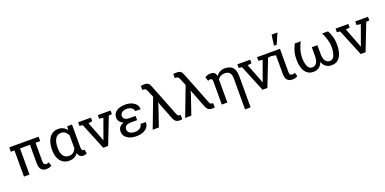

<svg xmlns="http://www.w3.org/2000/svg" viewBox="-8 -1855 6259 3122"><g transform="rotate(-20 3122.0 -294.5)"><path d="M485.8 10.3Q427.7 10.3 397.5 -24.4Q367.2 -59.1 367.2 -136.2V-452.1H194.8V0H98.6V-452.1H36.6V-528.3H543.9V-452.1H463.9V-130.9Q463.9 -94.7 476.6 -81.3Q489.3 -67.9 511.2 -67.9Q536.1 -67.9 556.2 -80.6L577.6 -15.6Q555.2 -0.5 533.7 4.9Q512.2 10.3 485.8 10.3Z M881.8 10.3Q817.4 10.3 771.2 -21.7Q725.1 -53.7 700.7 -110.8Q676.3 -168 676.3 -244.1V-254.4Q676.3 -339.4 700.7 -403.3Q725.1 -467.3 771.5 -502.7Q817.9 -538.1 882.8 -538.1Q931.6 -538.1 969 -518.8Q1006.3 -499.5 1032.2 -463.4L1040.5 -528.3H1122.1V-144.5Q1122.1 -103.5 1131.8 -87.9Q1141.6 -72.3 1159.2 -72.3Q1168.5 -72.3 1174.3 -75.2L1186 -6.3Q1171.4 3.4 1156.7 6.8Q1142.1 10.3 1124 10.3Q1089.4 10.3 1066.9 -8.1Q1044.4 -26.4 1034.2 -66.4Q981.9 10.3 881.8 10.3ZM906.2 -64.9Q948.7 -64.9 977.8 -87.4Q1006.8 -109.9 1025.9 -150.9V-375.5Q1006.3 -416 977.3 -439.2Q948.2 -462.4 907.2 -462.4Q838.4 -462.4 805.4 -404.3Q772.5 -346.2 772.5 -254.4V-244.1Q772.5 -163.6 805.2 -114.3Q837.9 -64.9 906.2 -64.9Z M1470.7 0 1282.7 -459 1228 -466.3V-528.3H1449.7V-466.3L1380.9 -456.5L1498 -155.8L1511.7 -113.3H1514.6L1530.3 -155.8L1639.2 -456.5L1568.4 -466.3V-528.3H1789.6V-466.3L1733.9 -459L1555.2 0Z M2045.9 9.3Q1947.3 9.3 1886 -33Q1824.7 -75.2 1824.7 -148.9Q1824.7 -239.7 1922.9 -271.5Q1880.9 -288.6 1857.4 -318.4Q1834 -348.1 1834 -383.8Q1834 -457.5 1890.6 -497.3Q1947.3 -537.1 2045.9 -537.1Q2105.5 -537.1 2153.3 -517.6Q2201.2 -498 2228.5 -463.6Q2255.9 -429.2 2254.4 -383.8L2253.4 -380.9H2162.6Q2162.6 -415 2128.7 -439Q2094.7 -462.9 2045.9 -462.9Q1989.3 -462.9 1959.7 -439.7Q1930.2 -416.5 1930.2 -383.8Q1930.2 -347.7 1956.5 -326.9Q1982.9 -306.2 2039.1 -306.2H2141.6V-232.9H2039.1Q1921.4 -232.9 1921.4 -148.9Q1921.4 -113.3 1954.8 -88.9Q1988.3 -64.5 2045.9 -64.5Q2100.6 -64.5 2136 -91.8Q2171.4 -119.1 2171.4 -156.2H2262.2L2263.2 -153.3Q2264.6 -100.6 2235.4 -64.2Q2206.1 -27.8 2156 -9.3Q2106 9.3 2045.9 9.3Z M2798.8 8.3Q2767.1 8.3 2745.6 0.7Q2724.1 -6.8 2708 -28.3Q2691.9 -49.8 2676.8 -91.3L2562.5 -384.3L2559.6 -383.8L2544.9 -327.1L2432.6 0H2326.2L2516.1 -501L2467.8 -617.7Q2457 -644 2444.6 -654.8Q2432.1 -665.5 2412.1 -665.5Q2407.7 -665.5 2400.6 -665Q2393.6 -664.6 2389.2 -664.6L2388.7 -735.4Q2397 -737.3 2415.5 -739.3Q2434.1 -741.2 2446.8 -741.2Q2494.1 -741.2 2517.8 -722.2Q2541.5 -703.1 2555.2 -661.6L2770.5 -115.2Q2779.3 -91.3 2789.8 -81.5Q2800.3 -71.8 2816.9 -71.8Q2822.8 -71.8 2826.9 -71.8Q2831.1 -71.8 2834.5 -72.8L2837.4 2.4Q2830.1 4.4 2819.6 6.3Q2809.1 8.3 2798.8 8.3Z M3360.8 8.3Q3329.1 8.3 3307.6 0.7Q3286.1 -6.8 3270 -28.3Q3253.9 -49.8 3238.8 -91.3L3124.5 -384.3L3121.6 -383.8L3106.9 -327.1L2994.6 0H2888.2L3078.1 -501L3029.8 -617.7Q3019 -644 3006.6 -654.8Q2994.1 -665.5 2974.1 -665.5Q2969.7 -665.5 2962.6 -665Q2955.6 -664.6 2951.2 -664.6L2950.7 -735.4Q2959 -737.3 2977.5 -739.3Q2996.1 -741.2 3008.8 -741.2Q3056.2 -741.2 3079.8 -722.2Q3103.5 -703.1 3117.2 -661.6L3332.5 -115.2Q3341.3 -91.3 3351.8 -81.5Q3362.3 -71.8 3378.9 -71.8Q3384.8 -71.8 3388.9 -71.8Q3393.1 -71.8 3396.5 -72.8L3399.4 2.4Q3392.1 4.4 3381.6 6.3Q3371.1 8.3 3360.8 8.3Z M3850.6 202.6V-331.5Q3850.6 -401.4 3822.8 -431.9Q3794.9 -462.4 3738.3 -462.4Q3696.8 -462.4 3666.7 -446Q3636.7 -429.7 3618.2 -400.4V0H3522V-400.9Q3522 -428.7 3512.2 -439.5Q3502.4 -450.2 3485.8 -450.2Q3476.1 -450.2 3463.6 -446.5Q3451.2 -442.9 3444.8 -439.9L3423.3 -508.8Q3443.4 -522.5 3468.8 -530.3Q3494.1 -538.1 3520 -538.1Q3559.1 -538.1 3583.3 -521Q3607.4 -503.9 3613.3 -470.2Q3614.3 -466.8 3614.7 -463.1Q3615.2 -459.5 3615.7 -457Q3642.1 -495.6 3680.9 -516.8Q3719.7 -538.1 3768.1 -538.1Q3854.5 -538.1 3900.6 -490.5Q3946.8 -442.9 3946.8 -333.5V202.6Z M4226.6 0 4038.6 -459 3983.9 -466.3V-528.3H4205.6V-466.3L4136.7 -456.5L4253.9 -155.8L4267.6 -113.3H4270.5L4286.1 -155.8L4395 -456.5L4324.2 -466.3V-528.3H4545.4V-466.3L4489.7 -459L4311 0Z M4742.7 10.3Q4684.6 10.3 4654.3 -24.4Q4624 -59.1 4624 -136.2V-452.6L4544.4 -466.3V-528.3H4720.7V-130.9Q4720.7 -94.7 4733.4 -81.3Q4746.1 -67.9 4768.1 -67.9Q4793 -67.9 4813 -80.6L4834.5 -15.6Q4812 -0.5 4790.5 4.9Q4769 10.3 4742.7 10.3ZM4646.5 -609.4 4671.9 -792H4773.4L4694.3 -609.4Z M5106.9 10.3Q5039.6 10.3 4996.6 -26.4Q4953.6 -63 4933.1 -127.2Q4912.6 -191.4 4912.6 -274.4Q4912.6 -350.1 4930.7 -413.6Q4948.7 -477.1 4978.5 -528.3H5079.1Q5046.9 -461.9 5027.8 -399.2Q5008.8 -336.4 5008.8 -274.4Q5008.8 -181.6 5033.4 -123.3Q5058.1 -64.9 5111.8 -64.9Q5159.7 -64.9 5188 -104.5Q5216.3 -144 5216.3 -229.5V-376H5313V-229.5Q5313 -144 5341.1 -104.5Q5369.1 -64.9 5417.5 -64.9Q5471.2 -64.9 5496.1 -122.8Q5521 -180.7 5521 -274.4Q5521 -336.4 5501.5 -399.7Q5481.9 -462.9 5450.7 -528.3H5551.3Q5580.6 -476.6 5598.9 -413.1Q5617.2 -349.6 5617.2 -274.4Q5617.2 -191.4 5596.4 -127.2Q5575.7 -63 5532.7 -26.4Q5489.7 10.3 5422.9 10.3Q5305.2 10.3 5264.6 -104.5Q5223.6 10.3 5106.9 10.3Z M5925.3 0 5737.3 -459 5682.6 -466.3V-528.3H5904.3V-466.3L5835.4 -456.5L5952.6 -155.8L5966.3 -113.3H5969.2L5984.9 -155.8L6093.8 -456.5L6022.9 -466.3V-528.3H6244.1V-466.3L6188.5 -459L6009.8 0Z"/></g></svg>

Font: Roboto Slab
Style: Regular
Weight: 400
Designer: Google
Version: Version 2.000; ttfautohint (v1.8.1.43-b0c9)